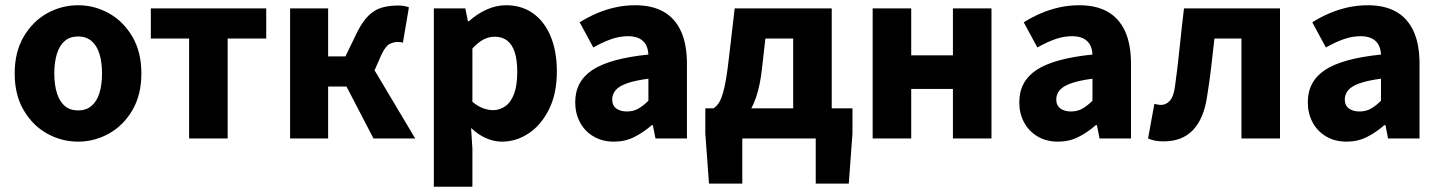

<svg xmlns="http://www.w3.org/2000/svg" viewBox="-20 -528 5491 732"><path d="M278 12Q215 12 160 -18.5Q105 -49 70.5 -107.5Q36 -166 36 -248Q36 -330 70.5 -388.5Q105 -447 160 -477.5Q215 -508 278 -508Q340 -508 395 -477.5Q450 -447 484.5 -388.5Q519 -330 519 -248Q519 -166 484.5 -107.5Q450 -49 395 -18.5Q340 12 278 12ZM278 -107Q308 -107 328.5 -124Q349 -141 359 -173Q369 -205 369 -248Q369 -291 359 -323Q349 -355 328.5 -372Q308 -389 278 -389Q247 -389 227 -372Q207 -355 197 -323Q187 -291 187 -248Q187 -205 197 -173Q207 -141 227 -124Q247 -107 278 -107Z M701 0V-381H555V-496H995V-381H848V0Z M1086 0V-496H1231V-313H1297L1341 -404Q1362 -446 1385 -468.5Q1408 -491 1436 -499Q1464 -507 1499 -507Q1522 -507 1539 -500L1516 -365Q1512 -367 1507 -367.5Q1502 -368 1497 -368Q1479 -368 1464 -359.5Q1449 -351 1434 -319L1408 -260L1563 0H1404L1301 -198H1231V0Z M1634 184V-496H1754L1764 -447H1768Q1797 -474 1834 -491Q1871 -508 1909 -508Q1969 -508 2012.5 -477Q2056 -446 2079.5 -389Q2103 -332 2103 -256Q2103 -171 2073 -111Q2043 -51 1995.5 -19.5Q1948 12 1894 12Q1863 12 1832.5 -1.5Q1802 -15 1776 -40L1781 39V184ZM1860 -108Q1885 -108 1906.5 -123Q1928 -138 1940 -170.5Q1952 -203 1952 -254Q1952 -299 1942.5 -328.5Q1933 -358 1914 -373Q1895 -388 1866 -388Q1844 -388 1823.5 -377.5Q1803 -367 1781 -343V-140Q1801 -123 1821.5 -115.5Q1842 -108 1860 -108Z M2321 12Q2276 12 2242.5 -8Q2209 -28 2191 -62Q2173 -96 2173 -138Q2173 -218 2239 -261.5Q2305 -305 2452 -320Q2451 -342 2442.5 -357.5Q2434 -373 2417 -381.5Q2400 -390 2374 -390Q2343 -390 2311 -379Q2279 -368 2242 -347L2190 -443Q2222 -463 2256 -477.5Q2290 -492 2326.5 -500Q2363 -508 2402 -508Q2466 -508 2509.5 -483.5Q2553 -459 2576 -409.5Q2599 -360 2599 -283V0H2479L2469 -51H2465Q2433 -23 2398 -5.5Q2363 12 2321 12ZM2370 -103Q2395 -103 2414 -114Q2433 -125 2452 -144V-228Q2400 -221 2369.5 -210Q2339 -199 2326.5 -183.5Q2314 -168 2314 -149Q2314 -126 2329.5 -114.5Q2345 -103 2370 -103Z M2810 0V172H2683L2669 -19V-115H3230V-19L3216 172H3090V0ZM3004 -43V-381H2898L2885 -266Q2878 -203 2863 -158.5Q2848 -114 2825.5 -86Q2803 -58 2774.5 -44.5Q2746 -31 2712 -30L2700 -115Q2712 -122 2722 -138Q2732 -154 2741 -191.5Q2750 -229 2758 -299L2781 -496H3151V-43Z M3307 0V-496H3454V-317H3613V-496H3760V0H3613V-189H3454V0Z M4014 12Q3969 12 3935.5 -8Q3902 -28 3884 -62Q3866 -96 3866 -138Q3866 -218 3932 -261.5Q3998 -305 4145 -320Q4144 -342 4135.5 -357.5Q4127 -373 4110 -381.5Q4093 -390 4067 -390Q4036 -390 4004 -379Q3972 -368 3935 -347L3883 -443Q3915 -463 3949 -477.5Q3983 -492 4019.5 -500Q4056 -508 4095 -508Q4159 -508 4202.5 -483.5Q4246 -459 4269 -409.5Q4292 -360 4292 -283V0H4172L4162 -51H4158Q4126 -23 4091 -5.5Q4056 12 4014 12ZM4063 -103Q4088 -103 4107 -114Q4126 -125 4145 -144V-228Q4093 -221 4062.5 -210Q4032 -199 4019.5 -183.5Q4007 -168 4007 -149Q4007 -126 4022.5 -114.5Q4038 -103 4063 -103Z M4416 11Q4399 11 4385 8.5Q4371 6 4357 0L4381 -132Q4387 -131 4393 -129.5Q4399 -128 4406 -128Q4426 -128 4440.5 -144.5Q4455 -161 4460 -201Q4470 -274 4477.5 -348Q4485 -422 4494 -496H4860V0H4713V-381H4610Q4604 -327 4597.5 -271Q4591 -215 4582 -160Q4570 -77 4529 -33Q4488 11 4416 11Z M5114 12Q5069 12 5035.5 -8Q5002 -28 4984 -62Q4966 -96 4966 -138Q4966 -218 5032 -261.5Q5098 -305 5245 -320Q5244 -342 5235.5 -357.5Q5227 -373 5210 -381.5Q5193 -390 5167 -390Q5136 -390 5104 -379Q5072 -368 5035 -347L4983 -443Q5015 -463 5049 -477.5Q5083 -492 5119.5 -500Q5156 -508 5195 -508Q5259 -508 5302.5 -483.5Q5346 -459 5369 -409.5Q5392 -360 5392 -283V0H5272L5262 -51H5258Q5226 -23 5191 -5.5Q5156 12 5114 12ZM5163 -103Q5188 -103 5207 -114Q5226 -125 5245 -144V-228Q5193 -221 5162.5 -210Q5132 -199 5119.5 -183.5Q5107 -168 5107 -149Q5107 -126 5122.5 -114.5Q5138 -103 5163 -103Z"/></svg>

Font: Source Sans 3
Style: Bold
Weight: 700
Designer: Paul D. Hunt
Foundry: Adobe
Version: Version 3.052;hotconv 1.1.0;makeotfexe 2.6.0